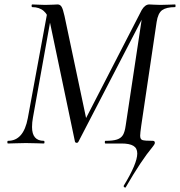

<svg xmlns="http://www.w3.org/2000/svg" viewBox="-20 -645 809 863"><path d="M543 198Q540 198 537.5 195.5Q535 193 536 190Q597 90 597 45Q597 21 579.5 10.5Q562 0 526 0H454Q451 0 451 -6Q451 -12 454 -12Q488 -12 506 -18Q524 -24 532.5 -38Q541 -52 545 -81L621 -585L646 -613L332 -7Q330 -3 325 -3Q319 -3 317 -8L205 -542Q189 -613 125 -613Q122 -613 122 -619Q122 -625 125 -625Q141 -625 151 -624L183 -623Q205 -623 218.5 -624Q232 -625 239 -625Q250 -625 256.5 -615Q263 -605 270 -573L370 -100L327 -37L617 -600Q632 -625 651 -625Q658 -625 671 -624Q684 -623 701 -623L740 -624Q749 -625 767 -625Q769 -625 769 -619Q769 -613 767 -613Q728 -613 709 -599.5Q690 -586 684 -546L615 -81Q610 -46 610 -35Q610 -19 620 -15.5Q630 -12 667 -12Q676 -12 676 -3Q676 2 671.5 7.5Q667 13 666 15Q615 76 545 197Q545 198 543 198ZM16 -12Q86 -12 105 -114L195 -602L215 -600L128 -116Q124 -95 124 -74Q124 -12 177 -12Q180 -12 180 -6Q180 0 177 0Q156 0 145 -1L96 -2L52 -1Q40 0 16 0Q13 0 13 -6Q13 -12 16 -12Z"/></svg>

Font: Cormorant Garamond Medium
Style: Italic
Weight: 500
Italic angle: -10°
Designer: Christian Thalmann (Catharsis Fonts)
Foundry: Catharsis Fonts
Version: Version 4.000